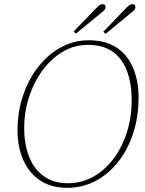

<svg xmlns="http://www.w3.org/2000/svg" viewBox="-20 -885 694 920"><path d="M303 15Q225 15 171.5 -21Q118 -57 91 -119.5Q64 -182 64 -259Q64 -350 91 -429Q118 -508 165 -567Q212 -626 273.5 -659Q335 -692 405 -692Q487 -692 540 -656Q593 -620 618.5 -558Q644 -496 644 -418Q644 -325 618 -246Q592 -167 545.5 -108.5Q499 -50 437 -17.5Q375 15 303 15ZM307 -7Q370 -7 425.5 -37.5Q481 -68 522.5 -122.5Q564 -177 587.5 -249.5Q611 -322 611 -405Q611 -484 589 -543.5Q567 -603 521 -636.5Q475 -670 401 -670Q336 -670 280.5 -637Q225 -604 183.5 -547.5Q142 -491 119 -419.5Q96 -348 96 -271Q96 -196 118.5 -136.5Q141 -77 188 -42Q235 -7 307 -7ZM333 -734 444 -849Q454 -859 460 -862Q466 -865 472 -865Q480 -865 483 -860.5Q486 -856 486 -851Q486 -844 481.5 -838.5Q477 -833 467 -825L344 -724ZM475 -733 587 -849Q603 -865 615 -865Q623 -865 626 -860.5Q629 -856 629 -851Q629 -844 624.5 -838.5Q620 -833 610 -825L486 -723Z"/></svg>

Font: Source Serif Pro ExtraLight
Style: Italic
Weight: 200
Italic angle: -12°
Designer: Frank Grießhammer
Foundry: Adobe Systems Incorporated
Version: Version 3.001;hotconv 1.0.111;makeotfexe 2.5.65597